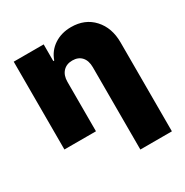

<svg xmlns="http://www.w3.org/2000/svg" viewBox="-173 -691 993 1033"><g transform="rotate(-30 323.0 -174.5)"><path d="M245.7 -306.8V0H49.7V-545.5H235.8V-441.8H241.5Q259.6 -493.6 304.3 -523.1Q349.1 -552.6 409.1 -552.6Q495.4 -552.6 547.4 -495.6Q599.4 -438.6 599.4 -348V204.5H403.4V-306.8Q403.4 -347.7 382.8 -370.6Q362.2 -393.5 325.3 -393.5Q288.7 -393.5 267.2 -370.2Q245.7 -346.9 245.7 -306.8Z"/></g></svg>

Font: Karasuma Gothic
Style: Black
Weight: 900
Designer: Rasmus Andersson / Ryoko Nishizuka
Foundry: Genbu
Version: Version 1.00